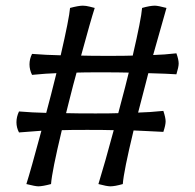

<svg xmlns="http://www.w3.org/2000/svg" viewBox="-20 -602 688 677"><path d="M503 -344 493 -305 467 -205Q507 -206 556 -211Q564 -187 564 -174Q564 -161 556 -137L495 -140L451 -142Q416 3 413 47Q385 55 369 55Q357 55 327 47Q349 -24 381 -143Q349 -144 288 -144Q223 -144 198 -143Q163 3 160 47Q130 55 115 55Q105 55 73 47Q88 0 126 -141L47 -135Q38 -152 38 -171Q38 -190 47 -209Q94 -205 143 -204Q158 -259 179 -344Q144 -343 93 -338Q84 -356 84 -375Q84 -394 93 -412Q142 -408 194 -407Q224 -537 227 -574Q257 -582 272 -582Q283 -582 296.5 -578.5Q310 -575 314 -574Q300 -531 266 -406Q298 -405 363 -405Q424 -405 448 -406Q478 -535 481 -574Q509 -582 526 -582Q537 -582 567 -574L520 -408Q558 -409 602 -414Q610 -392 610 -378Q610 -366 602 -340Q575 -342 503 -344ZM421 -294 434 -346Q400 -347 333 -347Q273 -347 250 -346Q240 -311 222 -239L213 -203Q248 -202 317 -202Q374 -202 397 -203Z"/></svg>

Font: Mirza Medium
Style: Regular
Weight: 500
Designer: Arabic design by Kourosh Beigpour, Latin design by Eduardo Tunni, engineering by Lasse Fister
Version: Version 1.0010g